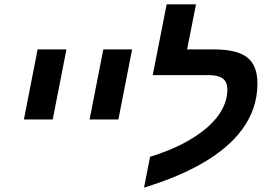

<svg xmlns="http://www.w3.org/2000/svg" viewBox="-20 -833 1215 882"><path d="M285.2 -606 222.2 -284.2H89.8L152.8 -606Z M586.9 -606 523.9 -284.2H391.6L454.6 -606Z M1024.4 -420.9Q1024.4 -456.5 1003.4 -472.2Q982.4 -487.8 940.4 -487.8H681.6L745.6 -813H880.4L839.4 -606H963.4Q1068.4 -606 1115.5 -569.3Q1162.6 -532.7 1162.6 -449.2Q1162.6 -332 1089.8 -234.9Q966.3 -70.8 641.6 28.8L669.4 -112.8Q782.7 -147.9 861.8 -196.8Q941.4 -245.1 982.9 -302.7Q1024.4 -360.4 1024.4 -420.9Z"/></svg>

Font: Arimo
Style: Bold Italic
Weight: 700
Italic angle: -12°
Designer: Steve Matteson
Foundry: Monotype Imaging Inc.
Version: Version 1.33